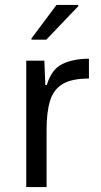

<svg xmlns="http://www.w3.org/2000/svg" viewBox="-20 -755 407 775"><path d="M86 0V-510H159L163 -412H169Q188 -476 232.5 -497Q277 -518 339 -518V-438Q270 -438 233 -416Q196 -394 182 -348Q168 -302 168 -232V0ZM107 -595V-600L208 -735H296V-730L167 -595Z"/></svg>

Font: Saira
Style: Regular
Weight: 400
Designer: Hector Gatti with collaboration of the Omnibus-Type team
Foundry: Omnibus-Type
Version: Version 1.100; ttfautohint (v1.8.3)